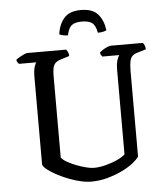

<svg xmlns="http://www.w3.org/2000/svg" viewBox="-60 -958 883 1011"><g transform="rotate(-5 382.0 -452.5)"><path d="M382 0Q347 0 304.5 -12.5Q262 -25 223.5 -43.5Q185 -62 159 -81Q133 -100 131 -113V-572Q131 -609 137 -628Q143 -647 148 -651H56Q53 -655 49 -659.5Q45 -664 44 -673Q50 -679 62 -686Q74 -693 86.5 -698.5Q99 -704 105 -704H310Q314 -699 318.5 -690.5Q323 -682 323 -669L281 -656Q260 -650 249.5 -640Q239 -630 235.5 -613Q232 -596 232 -569V-140Q242 -127 263.5 -115Q285 -103 311 -93Q337 -83 361.5 -77Q386 -71 401 -71Q431 -71 465.5 -80Q500 -89 528.5 -102.5Q557 -116 568 -128V-572Q568 -608 575 -627.5Q582 -647 586 -651H497Q493 -655 490 -660Q487 -665 486 -673Q492 -679 503.5 -686.5Q515 -694 527.5 -699Q540 -704 546 -704H715Q720 -699 724 -690Q728 -681 728 -669L685 -656Q666 -651 656 -641.5Q646 -632 642 -613.5Q638 -595 638 -562V-110Q628 -95 604 -76Q580 -57 544.5 -40Q509 -23 467.5 -11.5Q426 0 382 0ZM405 -905Q466 -905 494.5 -873Q523 -841 530 -787Q525 -784 513 -781Q501 -778 484 -778Q477 -817 459 -830.5Q441 -844 405 -844Q369 -844 351.5 -830.5Q334 -817 326 -778Q311 -778 299 -781Q287 -784 281 -787Q287 -838 315.5 -871.5Q344 -905 405 -905Z"/></g></svg>

Font: Texturina 12pt
Style: Regular
Weight: 400
Designer: Guillermo Torres Carreño
Foundry: Omnibus-Type
Version: Version 1.002